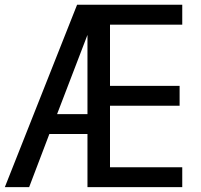

<svg xmlns="http://www.w3.org/2000/svg" viewBox="-29 -770 825 790"><path d="M720.9 -750.5V-668.6H423.6V-416.8H710V-335H423.6V-81.8H720.9V0H330.9V-218.6H174.1L90.9 0H-9.1L288.2 -750.5ZM205.9 -300.5H330.9V-626.4Z"/></svg>

Font: Spartan Med
Style: Regular
Weight: 500
Designer: Matt Bailey, Mirko Velimirovic
Foundry: Matt Bailey
Version: Version 1.005